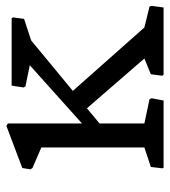

<svg xmlns="http://www.w3.org/2000/svg" viewBox="16 -568 552 625"><g transform="rotate(-90 292.5 -256.0)"><path d="M61 -41.5 124.5 -62.5V-397.9L57.6 -426.8L53.2 -433.6L57.6 -460L194.8 -511.7L202.6 -506.8V-265.6L392.1 -435.5L323.2 -449.7L319.8 -455.6L325.7 -494.6H545.4L547.9 -489.7L543 -454.1L473.1 -431.2L308.6 -295.4L515.1 -62.5L583 -45.9L585.4 -39.1L580.1 0H361.3L357.9 -4.4L362.8 -41.5L414.1 -62.5L252 -249.5L202.6 -208.5V-62.5L281.2 -45.9L284.7 -39.1L277.3 0H58.6L56.6 -4.4Z"/></g></svg>

Font: Trykker
Style: Regular
Weight: 400
Designer: Magnus Gaarde
Foundry: Magnus Gaarde
Version: Version 1.001